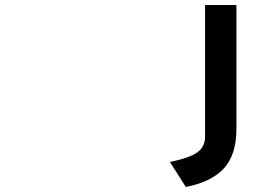

<svg xmlns="http://www.w3.org/2000/svg" viewBox="-20 -531 1041 765"><path d="M720.5 214 657 114.5Q736 98 766.5 75.8Q797 53.5 797 14V-511H922V-17Q922 84.5 873 139Q824 193.5 720.5 214Z"/></svg>

Font: Undotted
Style: Bold
Weight: 700
Designer: Delve Withrington, Dave Bailey, Thomas Jockin
Foundry: Delve Fonts LLC
Version: Version 4.000